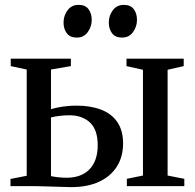

<svg xmlns="http://www.w3.org/2000/svg" viewBox="-20 -763 798 787"><path d="M500 0V-30L566 -43.5V-477L498.5 -492V-522.5H733V-492L667 -477V-43.5L735.5 -30V0ZM23 0V-29.5L89.5 -42.5V-478L24 -492V-522.5H270.5V-492L189 -478V-315.5Q202.5 -319.5 218.5 -322.8Q234.5 -326 253.8 -328Q273 -330 294 -330Q351.5 -330 394.5 -313.5Q437.5 -297 461 -262.5Q484.5 -228 484.5 -175Q484.5 -120.5 459 -80.2Q433.5 -40 386 -18Q338.5 4 272 4Q259 4 240 3.2Q221 2.5 199.8 2Q178.5 1.5 159.2 0.8Q140 0 126 0ZM253.5 -34.5Q313.5 -34.5 347 -69.2Q380.5 -104 380.5 -168Q380.5 -231 348.8 -260.8Q317 -290.5 264 -290.5Q244 -290.5 223.8 -288Q203.5 -285.5 189 -281.5V-41Q201 -38.5 217.8 -36.5Q234.5 -34.5 253.5 -34.5ZM294 -609Q267 -609 253.8 -626.8Q240.5 -644.5 240.5 -670.5Q240.5 -699 257 -721Q273.5 -743 301.5 -743H302.5Q330 -743 343 -725.2Q356 -707.5 356 -681.5Q356 -654 339.8 -631.5Q323.5 -609 295 -609ZM479.5 -609Q452.5 -609 439.2 -626.8Q426 -644.5 426 -670.5Q426 -699 442.5 -721Q459 -743 487 -743H488Q515.5 -743 528.5 -725.2Q541.5 -707.5 541.5 -681.5Q541.5 -654 525.2 -631.5Q509 -609 480.5 -609Z"/></svg>

Font: Merriweather 96pt
Style: Regular
Weight: 400
Version: Version 2.100